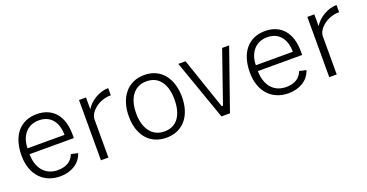

<svg xmlns="http://www.w3.org/2000/svg" viewBox="-30 -1033 2961 1548"><g transform="rotate(-20 1450.5 -258.5)"><path d="M123 -243H503V-274C503 -432 424 -527 286 -527C141 -527 58 -421 58 -254C58 -87 157 10 296 10C392 10 469 -37 494 -117L436 -130C415 -75 369 -44 295 -44C179 -44 123 -134 123 -243ZM124 -293C123 -381 173 -474 285 -474C391 -474 441 -396 441 -293Z M647 0H711V-327C711 -394 804 -468 901 -465V-527C828 -527 745 -480 707 -416V-517H647Z M1208 10C1353 10 1436 -99 1436 -257C1436 -415 1353 -527 1209 -527C1064 -527 979 -415 979 -255C979 -98 1061 10 1208 10ZM1210 -43C1098 -43 1043 -134 1043 -258C1043 -383 1098 -473 1209 -473C1319 -473 1372 -384 1372 -258C1372 -133 1321 -43 1210 -43Z M1935 -517H1875L1722 -77H1711L1561 -517H1499L1681 0H1754Z M2082 -243H2462V-274C2462 -432 2383 -527 2245 -527C2100 -527 2017 -421 2017 -254C2017 -87 2116 10 2255 10C2351 10 2428 -37 2453 -117L2395 -130C2374 -75 2328 -44 2254 -44C2138 -44 2082 -134 2082 -243ZM2083 -293C2082 -381 2132 -474 2244 -474C2350 -474 2400 -396 2400 -293Z M2606 0H2670V-327C2670 -394 2763 -468 2860 -465V-527C2787 -527 2704 -480 2666 -416V-517H2606Z"/></g></svg>

Font: United Sans ExtraLight
Style: Regular
Weight: 200
Designer: Pablo Impallari, Rodrigo Fuenzalida (Modified by Dan O. Williams)
Version: Version 1.000;PS 001.000;hotconv 1.0.88;makeotf.lib2.5.64775